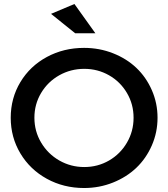

<svg xmlns="http://www.w3.org/2000/svg" viewBox="-20 -945 850 970"><path d="M34.2 -350.1Q34.2 -449.2 83 -530.3Q131.8 -611.3 216.8 -657.2Q301.8 -703.1 404.8 -703.1Q481.9 -703.1 550.8 -676Q619.6 -648.9 668.9 -602.1Q718.3 -555.2 747.1 -489.5Q775.9 -423.8 775.9 -350.1Q775.9 -276.4 747.1 -210.4Q718.3 -144.5 668.9 -97.4Q619.6 -50.3 550.8 -22.7Q481.9 4.9 404.8 4.9Q301.8 4.9 216.8 -41.7Q131.8 -88.4 83 -169.9Q34.2 -251.5 34.2 -350.1ZM405.8 -597.2Q337.4 -597.2 279.5 -564.7Q221.7 -532.2 187.7 -475.3Q153.8 -418.5 153.8 -350.1Q153.8 -281.7 188 -224.4Q222.2 -167 280 -134Q337.9 -101.1 405.8 -101.1Q473.6 -101.1 530.8 -134Q587.9 -167 621.3 -224.4Q654.8 -281.7 654.8 -350.1Q654.8 -418.5 621.3 -475.3Q587.9 -532.2 530.8 -564.7Q473.6 -597.2 405.8 -597.2ZM237.8 -875 356 -924.8 461.9 -776.9H359.9Z"/></svg>

Font: Trueno
Style: Rg
Weight: 400
Designer: Julieta Ulanovsky
Foundry: Julieta Ulanovsky
Version: Version 3.001b